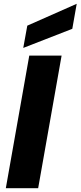

<svg xmlns="http://www.w3.org/2000/svg" viewBox="-20 -996 426 1016"><path d="M10.8 0H181.9L306 -701.9H134.9ZM124.4 -860.2 103.1 -742.4 362.6 -843.5 385.9 -975.9Z"/></svg>

Font: Poppins Devanagari Thin
Style: Italic
Weight: 100
Italic angle: -10°
Designer: Ninad Kale (Devanagari), Jonny Pinhorn (Latin)
Foundry: Indian Type Foundry
Version: 4.005